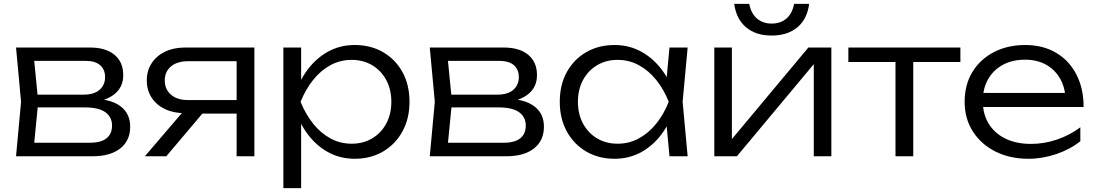

<svg xmlns="http://www.w3.org/2000/svg" viewBox="-20 -809 5669 994"><path d="M63 0 89 -282 63 -563H445Q527 -563 572.5 -525.5Q618 -488 618 -420Q618 -358 572.5 -321.5Q527 -285 447 -279L456 -298Q552 -297 603 -259.5Q654 -222 654 -153Q654 -81 602.5 -40.5Q551 0 459 0ZM153 -27 118 -70H444Q503 -70 531.5 -93Q560 -116 560 -159Q560 -203 525.5 -228Q491 -253 418 -253H140V-319H412Q467 -319 495.5 -344Q524 -369 524 -410Q524 -449 498.5 -471.5Q473 -494 420 -494H119L153 -536L178 -282Z M1233 -291V-221H940L939 -223Q879 -223 834.5 -244Q790 -265 765 -303.5Q740 -342 740 -393Q740 -443 765 -481.5Q790 -520 834.5 -541.5Q879 -563 939 -563H1297V0H1205V-534L1240 -492H953Q897 -492 865 -465Q833 -438 833 -392Q833 -347 865 -319Q897 -291 953 -291ZM1064 -264 841 0H730L956 -264Z M1447 -563H1539V-350L1534 -332V-241L1539 -212V165H1447ZM1496 -282Q1518 -370 1563.5 -436Q1609 -502 1673.5 -539Q1738 -576 1816 -576Q1899 -576 1963 -539Q2027 -502 2063.5 -436Q2100 -370 2100 -282Q2100 -195 2063.5 -128.5Q2027 -62 1963 -24.5Q1899 13 1816 13Q1738 13 1673.5 -24Q1609 -61 1563.5 -127.5Q1518 -194 1496 -282ZM2006 -282Q2006 -346 1979.5 -395Q1953 -444 1906.5 -471.5Q1860 -499 1801 -499Q1741 -499 1690.5 -471.5Q1640 -444 1601 -395Q1562 -346 1536 -282Q1562 -218 1601 -169Q1640 -120 1690.5 -92.5Q1741 -65 1801 -65Q1860 -65 1906.5 -92.5Q1953 -120 1979.5 -169Q2006 -218 2006 -282Z M2205 0 2231 -282 2205 -563H2587Q2669 -563 2714.5 -525.5Q2760 -488 2760 -420Q2760 -358 2714.5 -321.5Q2669 -285 2589 -279L2598 -298Q2694 -297 2745 -259.5Q2796 -222 2796 -153Q2796 -81 2744.5 -40.5Q2693 0 2601 0ZM2295 -27 2260 -70H2586Q2645 -70 2673.5 -93Q2702 -116 2702 -159Q2702 -203 2667.5 -228Q2633 -253 2560 -253H2282V-319H2554Q2609 -319 2637.5 -344Q2666 -369 2666 -410Q2666 -449 2640.5 -471.5Q2615 -494 2562 -494H2261L2295 -536L2320 -282Z M3446 0 3426 -213 3451 -282 3426 -350 3446 -563H3540L3514 -282L3540 0ZM3482 -282Q3460 -194 3414.5 -127.5Q3369 -61 3304.5 -24Q3240 13 3162 13Q3079 13 3015 -24.5Q2951 -62 2914.5 -128.5Q2878 -195 2878 -282Q2878 -370 2914.5 -436Q2951 -502 3015 -539Q3079 -576 3162 -576Q3240 -576 3304.5 -539Q3369 -502 3415 -436Q3461 -370 3482 -282ZM2972 -282Q2972 -218 2998.5 -169Q3025 -120 3071.5 -92.5Q3118 -65 3177 -65Q3237 -65 3287.5 -92.5Q3338 -120 3377.5 -169Q3417 -218 3442 -282Q3417 -346 3377.5 -395Q3338 -444 3287.5 -471.5Q3237 -499 3177 -499Q3118 -499 3071.5 -471.5Q3025 -444 2998.5 -395Q2972 -346 2972 -282Z M3678 0V-563H3769V-42L3734 -47L4165 -563H4284V0H4193V-526L4229 -520L3795 0ZM3975 -625Q3893 -625 3842.5 -667.5Q3792 -710 3781 -789H3859Q3868 -740 3898.5 -713.5Q3929 -687 3975 -687Q4022 -687 4052 -713.5Q4082 -740 4091 -789H4169Q4159 -710 4108 -667.5Q4057 -625 3975 -625Z M4616 -532H4708V0H4616ZM4372 -563H4952V-488H4372Z M5305 13Q5208 13 5133.5 -24.5Q5059 -62 5016.5 -128.5Q4974 -195 4974 -282Q4974 -370 5014 -436Q5054 -502 5125 -539Q5196 -576 5288 -576Q5379 -576 5447 -536Q5515 -496 5552.5 -423.5Q5590 -351 5590 -255H5044V-328H5551L5497 -295Q5494 -358 5467 -404Q5440 -450 5394 -475Q5348 -500 5287 -500Q5221 -500 5172 -473.5Q5123 -447 5095.5 -399Q5068 -351 5068 -286Q5068 -218 5099 -168Q5130 -118 5186 -91Q5242 -64 5318 -64Q5387 -64 5453.5 -87Q5520 -110 5573 -150V-78Q5521 -36 5449 -11.5Q5377 13 5305 13Z"/></svg>

Font: Unbounded Light
Style: Regular
Weight: 300
Designer: Luke Prowse, Jean-Baptiste Morizot, Fátima Lázaro, Florian Runge
Foundry: NaN
Version: Version 1.700